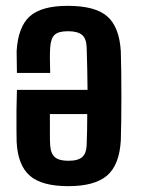

<svg xmlns="http://www.w3.org/2000/svg" viewBox="-20 -629 482 658"><path d="M152 -379H38Q38 -390 37.5 -414Q37 -438 37 -454Q42 -537 82 -573Q122 -609 212 -609Q307 -609 348 -572.5Q389 -536 394 -454Q395 -425 395.5 -384Q396 -343 396 -299Q396 -255 395.5 -215Q395 -175 394 -147Q389 -63 346.5 -27Q304 9 214 9Q123 9 82 -27Q41 -63 37 -143Q37 -154 36.5 -184Q36 -214 36.5 -251Q37 -288 38 -321H280Q280 -356 279 -392Q278 -428 277 -467Q276 -497 261 -509.5Q246 -522 213 -522Q180 -522 167 -509.5Q154 -497 152 -466Q151 -451 151 -429Q151 -407 152 -379ZM214 -78Q248 -78 262 -91Q276 -104 277 -131Q278 -158 278.5 -184.5Q279 -211 279 -238H151Q151 -204 151 -172.5Q151 -141 152 -131Q154 -102 168.5 -90Q183 -78 214 -78Z"/></svg>

Font: Big Shoulders Text
Style: Bold
Weight: 700
Designer: Patric King
Foundry: XO Type Co
Version: Version 1.000; ttfautohint (v1.8.2)